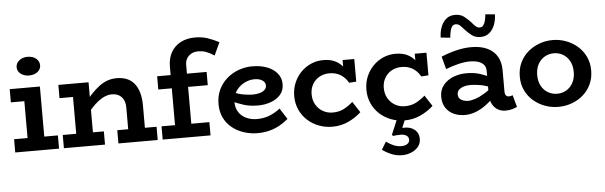

<svg xmlns="http://www.w3.org/2000/svg" viewBox="-57 -943 4481 1423"><g transform="rotate(-5 2183.5 -231.5)"><path d="M127.9 -30.7V-471H252.2V-30.7ZM27.6 0V-98.5H353.5V0ZM27.6 -372.8V-471H220V-372.8ZM179.2 -559.4Q143.4 -559.4 118.1 -578.8Q92.7 -598.3 92.7 -627.4Q92.7 -658.3 118.1 -678.4Q143.4 -698.4 179.2 -698.4Q218.6 -698.4 243 -678.4Q267.5 -658.3 267.5 -627.4Q267.5 -598.3 243 -578.8Q218.5 -559.4 179.2 -559.4Z M876.6 0V-262.4Q876.6 -285.6 870.3 -304.7Q863.9 -323.9 851.4 -337.8Q838.8 -351.7 820.7 -359.3Q802.6 -366.9 779 -366.9Q753.4 -366.9 727.5 -356.5Q701.6 -346.2 675.4 -325.8Q649.1 -305.4 622.9 -276.1Q596.6 -246.8 569.3 -208.9V-307.6Q602.5 -350.7 633.1 -383.3Q663.8 -415.9 693.9 -438.3Q723.9 -460.8 756 -471.9Q788.1 -483 824.3 -483Q866.8 -483 899.8 -469.4Q932.7 -455.9 955 -428.2Q977.3 -400.6 989.1 -359.7Q1000.9 -318.7 1000.9 -263.8V0ZM389.6 0V-98.5H695.5V0ZM489.9 0V-471H614.2V0ZM389.6 -372.5V-471H585.8V-372.5ZM795.3 0V-98.5H1087.6V0Z M1224.9 -50.6V-533.7Q1224.9 -595.6 1250.3 -640.3Q1275.7 -685 1321.7 -709Q1367.7 -733 1428.3 -733Q1479.7 -733 1520.8 -719.3Q1561.9 -705.6 1606.4 -682.5L1562.5 -587Q1529.9 -608.3 1502.9 -618.3Q1475.8 -628.4 1443.6 -628.4Q1412.9 -628.4 1391.1 -616Q1369.4 -603.7 1357.7 -583.1Q1346.1 -562.5 1346.1 -536.7V-50.6ZM1124.6 0V-98.5H1480.5V0ZM1124.6 -372.5V-471H1492.5V-372.5Z M1828.5 14Q1778.2 14 1730.1 -1.4Q1682 -16.8 1643.2 -47Q1604.5 -77.3 1582.1 -122.1Q1559.7 -166.8 1559.7 -225.4Q1559.7 -286 1582.5 -333.5Q1605.2 -380.9 1643.9 -414.3Q1682.6 -447.7 1731.2 -465.3Q1779.8 -483 1832 -483Q1894.7 -483 1942.8 -464.5Q1990.8 -446 2018.3 -412Q2045.9 -377.9 2045.9 -332.1Q2045.9 -284.5 2018 -253.1Q1990.1 -221.7 1945.7 -205.9Q1901.3 -190.1 1851.2 -190.1Q1790.5 -190.1 1743.9 -205Q1697.3 -219.9 1651.9 -241.5L1651.6 -313.4Q1705.5 -289.1 1746.1 -281.6Q1786.6 -274 1821.3 -274Q1851.4 -274.8 1873.8 -281.6Q1896.1 -288.4 1908.9 -301.3Q1921.7 -314.2 1921.7 -332.1Q1921.7 -356.5 1899.5 -371.3Q1877.3 -386.1 1841.2 -386.1Q1810.9 -386.1 1782.1 -374.9Q1753.3 -363.7 1729.9 -343.2Q1706.6 -322.6 1692.6 -294Q1678.6 -265.5 1678.6 -230Q1678.6 -185.6 1699.8 -154.2Q1720.9 -122.7 1756.2 -106.7Q1791.4 -90.6 1833.1 -90.6Q1888.1 -90.6 1931.1 -108.7Q1974.2 -126.8 2007.4 -153.2L2059.2 -71.9Q2030.3 -46.8 1995.4 -27.3Q1960.5 -7.8 1919 3.1Q1877.4 14 1828.5 14Z M2386.5 14.8Q2333.7 14.8 2286.4 -3.2Q2239 -21.1 2202.3 -54.4Q2165.7 -87.7 2144.7 -133.9Q2123.7 -180.2 2123.7 -236.1Q2123.7 -288.8 2142.6 -333.8Q2161.5 -378.8 2194.3 -412.4Q2227.2 -446 2270 -464.6Q2312.7 -483.2 2360.4 -483Q2407.1 -483 2439.8 -469.5Q2472.6 -455.9 2497 -430.5Q2521.5 -405.1 2541.1 -368.9L2504.1 -375.6V-471H2591.1V-302.7L2538.5 -299Q2522.8 -325.5 2502.3 -343.8Q2481.9 -362.2 2455.9 -371.8Q2429.9 -381.5 2398 -381.5Q2367 -381.5 2340.6 -371.2Q2314.2 -361 2294.7 -341.8Q2275.1 -322.7 2264.2 -296.2Q2253.3 -269.8 2253.3 -237.7Q2253.3 -193.9 2272.8 -160.6Q2292.3 -127.3 2324.9 -108.7Q2357.4 -90.1 2395.7 -89.8Q2443.8 -89.4 2479.5 -107.7Q2515.2 -126 2548.7 -155.4L2601.4 -74.4Q2559.2 -35.3 2504.6 -10.3Q2450 14.8 2386.5 14.8Z M2923.5 14.8Q2870.7 14.8 2823.4 -3.2Q2776 -21.1 2739.3 -54.4Q2702.7 -87.7 2681.7 -133.9Q2660.7 -180.2 2660.7 -236.1Q2660.7 -288.8 2679.6 -333.8Q2698.5 -378.8 2731.3 -412.4Q2764.2 -446 2807 -464.6Q2849.7 -483.2 2897.4 -483Q2944.1 -483 2976.8 -469.5Q3009.6 -455.9 3034 -430.5Q3058.5 -405.1 3078.1 -368.9L3041.1 -375.6V-471H3128.1V-302.7L3075.5 -299Q3059.8 -325.5 3039.3 -343.8Q3018.9 -362.2 2992.9 -371.8Q2966.9 -381.5 2935 -381.5Q2904 -381.5 2877.6 -371.2Q2851.2 -361 2831.7 -341.8Q2812.1 -322.7 2801.2 -296.2Q2790.3 -269.8 2790.3 -237.7Q2790.3 -193.9 2809.8 -160.6Q2829.3 -127.3 2861.9 -108.7Q2894.4 -90.1 2932.7 -89.8Q2980.8 -89.4 3016.5 -107.7Q3052.2 -126 3085.7 -155.4L3138.4 -74.4Q3096.2 -35.3 3041.6 -10.3Q2987 14.8 2923.5 14.8ZM2883.3 270Q2842.1 270 2805.8 255.3Q2769.4 240.5 2736.5 217L2771.2 159.3Q2799.6 180.6 2827.2 191.6Q2854.8 202.7 2883.3 202.7Q2910.1 202.7 2927.1 191.2Q2944.1 179.7 2944.1 160.3Q2944.1 139.2 2927 128.5Q2909.9 117.8 2883.4 117.8Q2866.7 117.8 2853.6 118.9Q2840.5 120 2827.5 122L2820.2 112.7L2872.6 -12.5H2934.6L2900.9 68.8Q2904.3 68.5 2909.3 68.4Q2914.4 68.3 2919.8 68.3Q2964.5 68.3 2993.9 92.8Q3023.4 117.4 3023.4 160.3Q3023.4 194.8 3003 219.4Q2982.6 243.9 2950.7 256.9Q2918.8 270 2883.3 270Z M3674 7.8Q3643.1 7.8 3617.4 -7.4Q3591.7 -22.6 3576.3 -52.1Q3560.9 -81.6 3560.9 -123.8V-298Q3560.9 -327 3545.2 -344.7Q3529.6 -362.4 3503 -370.5Q3476.5 -378.6 3444.7 -378.6Q3405.1 -378.6 3358.5 -367.6Q3311.9 -356.5 3262.8 -337.3L3237.7 -431.9Q3294.5 -455.8 3352.1 -469.5Q3409.7 -483.2 3461.5 -483.2Q3532.1 -483.2 3580.8 -460.2Q3629.5 -437.2 3654.2 -394.9Q3679 -352.5 3679 -292.7V-134.6Q3679 -113.7 3687.3 -104.5Q3695.6 -95.3 3708.7 -95.3Q3717.4 -95.3 3724.7 -97.5Q3732 -99.7 3736.9 -101.4L3761.5 -12.8Q3749.7 -6.1 3726.6 0.8Q3703.5 7.8 3674 7.8ZM3371.2 13.8Q3327.8 13.8 3290.6 -2.8Q3253.4 -19.5 3230.9 -53.1Q3208.4 -86.8 3208.4 -137.4Q3209.2 -189.3 3238.5 -224Q3267.9 -258.8 3313.1 -276.2Q3358.4 -293.5 3407 -293.5Q3467.6 -293.5 3510.7 -279.3Q3553.9 -265.1 3598.8 -243.5V-165.8Q3546.1 -190.4 3504.2 -197.2Q3462.3 -204 3430.7 -204.2Q3404.8 -204.5 3382.3 -197.5Q3359.7 -190.5 3345.8 -177Q3331.9 -163.6 3331.9 -142Q3331.9 -124.1 3342.2 -112.1Q3352.5 -100 3369.6 -94.3Q3386.6 -88.5 3405.7 -88.5Q3427.6 -88.5 3458.3 -98.5Q3489.1 -108.4 3525.1 -129.9Q3561.2 -151.3 3598.8 -185.7L3596.5 -103.3Q3562 -67.1 3525 -40.7Q3488.1 -14.2 3449.9 -0.2Q3411.8 13.8 3371.2 13.8ZM3538.1 -552.1Q3499.5 -552.1 3473.9 -571.6Q3448.4 -591.2 3427 -614.4Q3406.6 -637.9 3393 -650.1Q3379.3 -662.2 3362.1 -662.2Q3337.7 -662.2 3327.5 -635.4Q3317.2 -608.6 3313.7 -566.2L3243 -573.6Q3243.7 -616.2 3257.4 -652Q3271 -687.9 3297.4 -709.9Q3323.7 -731.8 3362.1 -731.8Q3403.2 -731.8 3428.2 -712.7Q3453.2 -693.7 3475.9 -669.5Q3494.8 -647 3508.4 -634.8Q3522 -622.7 3538.1 -622.7Q3554.7 -622.7 3564.4 -634.9Q3574.1 -647.2 3579.8 -668.1Q3585.4 -689.1 3587.4 -716.4L3658.3 -710.3Q3657.9 -668.7 3644 -632.5Q3630.1 -596.2 3603.6 -574.1Q3577.2 -552.1 3538.1 -552.1Z M4067.4 14.2Q4015.6 14.2 3967.8 -3.4Q3920 -21 3882.5 -53.5Q3845.1 -86 3823.4 -131.5Q3801.7 -177 3801.7 -234Q3801.7 -291 3823.4 -337Q3845.1 -383 3882.5 -415.5Q3920 -448 3967.8 -465.5Q4015.6 -483 4067.4 -483Q4118.2 -483 4165.7 -465.5Q4213.3 -448 4251 -415.5Q4288.7 -383 4310.8 -337Q4332.9 -291 4332.9 -234Q4332.9 -177 4311.6 -131.5Q4290.3 -86 4253.3 -53.5Q4216.4 -21 4168.4 -3.4Q4120.5 14.2 4067.4 14.2ZM4067.4 -83.5Q4105.6 -83.5 4136.3 -101.8Q4166.9 -120.1 4185.1 -153.7Q4203.3 -187.4 4203.3 -234Q4203.3 -280.6 4185.1 -314.3Q4166.9 -347.9 4136.3 -366.2Q4105.6 -384.5 4067.4 -384.5Q4029.9 -384.5 3998.8 -366.2Q3967.7 -347.9 3949.5 -314.3Q3931.3 -280.6 3931.3 -234Q3931.3 -187.4 3949.5 -153.7Q3967.7 -120.1 3998.8 -101.8Q4029.9 -83.5 4067.4 -83.5Z"/></g></svg>

Font: BioRhyme ExtraBold
Style: Regular
Weight: 800
Designer: Aoife Mooney
Foundry: Aoife Mooney Type
Version: Version 1.600;gftools[0.9.33]